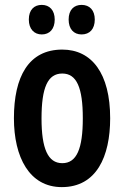

<svg xmlns="http://www.w3.org/2000/svg" viewBox="-20 -756 509 786"><path d="M98 -676C98 -637 120 -615 151 -615C183 -615 204 -637 204 -676C204 -714 183 -736 151 -736C120 -736 98 -716 98 -676ZM261 -676C261 -637 282 -615 314 -615C347 -615 368 -637 368 -676C368 -714 347 -736 314 -736C283 -736 261 -716 261 -676ZM431 -272C431 -455 356 -553 235 -553C97 -553 37 -442 37 -272C37 -113 100 10 233 10C375 10 431 -115 431 -272ZM150 -271C150 -397 175 -455 235 -455C294 -455 319 -397 319 -272C319 -147 294 -88 235 -88C176 -88 150 -148 150 -271Z"/></svg>

Font: Noto Sans Sinhala UI ExtraCondensed SemiBold
Style: Regular
Weight: 600
Width: 2
Designer: Jelle Bosma - Monotype Design Team
Foundry: Monotype Imaging Inc.
Version: Version 2.006